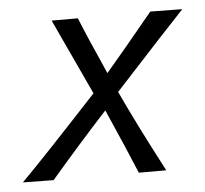

<svg xmlns="http://www.w3.org/2000/svg" viewBox="-62 -427 499 467"><g transform="rotate(-5 187.5 -194.0)"><path d="M321 -388 399 -387Q359 -345 226 -200Q265 -116 326 0H259Q236 -56 191 -158Q122 -83 51 0L-24 -1Q28 -53 166 -202Q149 -239 80 -387H144Q162 -342 204 -248Q237 -286 321 -388Z"/></g></svg>

Font: GFS Neohellenic Rg
Style: Italic
Weight: 400
Italic angle: -12°
Designer: Takis Katsoulidis and George D. Matthiopoulos
Foundry: Takis Katsoulidis and George D. Matthiopoulos
Version: Version 1.0